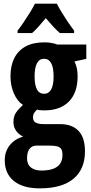

<svg xmlns="http://www.w3.org/2000/svg" viewBox="-20 -786 498 1046"><path d="M196.3 240.2Q105.5 240.2 55.7 200.2Q5.9 160.2 5.9 86.9Q5.9 39.1 33.4 4.9Q61 -29.3 106.4 -42Q83.5 -51.8 68.4 -72.5Q53.2 -93.3 53.2 -120.6Q53.2 -151.9 67.1 -172.4Q81.1 -192.9 105 -214.4Q74.2 -234.4 55.7 -276.9Q37.1 -319.3 37.1 -370.1Q37.1 -428.7 58.3 -470.2Q79.6 -511.7 120.4 -533.4Q161.1 -555.2 219.7 -555.2Q237.8 -555.2 251.2 -553.5Q264.6 -551.8 274.7 -549.1Q284.7 -546.4 292 -543.5H450.2V-465.3L385.7 -451.2Q395 -433.1 398.9 -413.1Q402.8 -393.1 402.8 -369.1Q402.8 -281.2 355.5 -232.9Q308.1 -184.6 221.2 -184.6Q194.3 -184.6 181.6 -189Q173.8 -181.6 166.7 -171.4Q159.7 -161.1 159.7 -145.5Q159.7 -133.8 165.8 -125.7Q171.9 -117.7 184.6 -113.8Q197.3 -109.9 216.3 -109.9H307.1Q372.6 -109.9 407.7 -73.2Q442.9 -36.6 442.9 38.6Q442.9 135.7 380.1 188Q317.4 240.2 196.3 240.2ZM205.6 143.1Q245.1 143.1 270.5 133.3Q295.9 123.5 308.1 104.7Q320.3 85.9 320.3 59.1Q320.3 37.6 314 26.6Q307.6 15.6 292.2 11.5Q276.9 7.3 250 7.3H178.7Q163.6 7.3 151.9 14.9Q140.1 22.5 133.8 37.6Q127.4 52.7 127.4 76.7Q127.4 109.4 148.4 126.2Q169.4 143.1 205.6 143.1ZM220.7 -274.9Q245.6 -274.9 258.8 -298.8Q272 -322.8 272 -369.1Q272 -418.5 258.8 -442.1Q245.6 -465.8 220.2 -465.8Q194.8 -465.8 181.6 -441.7Q168.5 -417.5 168.5 -369.6Q168.5 -323.2 181.2 -299.1Q193.8 -274.9 220.7 -274.9ZM289.6 -766.1Q300.8 -744.1 315.7 -719.5Q330.6 -694.8 347.9 -669.2Q365.2 -643.6 383.8 -619.1V-606H305.7Q288.6 -621.1 269.8 -641.4Q251 -661.6 229.5 -687Q208 -661.6 189 -640.1Q169.9 -618.7 154.8 -606H75.7V-619.1Q91.3 -638.7 109.6 -665.8Q127.9 -692.9 144.5 -720Q161.1 -747.1 170.4 -766.1Z"/></svg>

Font: Open Sans Condensed
Style: Regular
Weight: 400
Width: 3
Designer: Monotype Design Team
Foundry: Monotype Imaging Inc.
Version: Version 3.000